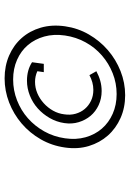

<svg xmlns="http://www.w3.org/2000/svg" viewBox="115 -789 563 833"><g transform="rotate(-90 396.5 -372.5)"><path d="M400 -111Q346 -111 301 -131Q256 -151 225 -186Q194 -221 179.5 -268.5Q165 -316 173 -372Q181 -429 208.5 -477Q236 -525 277 -560Q318 -595 368.5 -614.5Q419 -634 473 -634Q527 -634 572 -614.5Q617 -595 648 -560Q679 -525 693 -477Q707 -429 699 -372Q691 -316 663.5 -268.5Q636 -221 595.5 -186Q555 -151 504.5 -131Q454 -111 400 -111ZM405 -148Q452 -148 495 -165Q538 -182 572.5 -212Q607 -242 629.5 -283Q652 -324 659 -372Q666 -421 654.5 -462Q643 -503 617.5 -533Q592 -563 553.5 -580Q515 -597 468 -597Q421 -597 377.5 -580Q334 -563 300 -533Q266 -503 243 -462Q220 -421 213 -372Q206 -324 217.5 -283Q229 -242 255 -212Q281 -182 319.5 -165Q358 -148 405 -148ZM500 -464 504 -492Q493 -497 481.5 -499.5Q470 -502 458 -502Q432 -502 408.5 -492Q385 -482 365.5 -464.5Q346 -447 333 -424Q320 -401 317 -375Q313 -349 319.5 -326Q326 -303 340.5 -286Q355 -269 376 -259Q397 -249 423 -249Q440 -249 456 -253.5Q472 -258 487 -266L504 -236Q484 -225 462.5 -219Q441 -213 418 -213Q385 -213 357 -226Q329 -239 310.5 -261Q292 -283 283 -312.5Q274 -342 279 -375Q284 -409 301 -438.5Q318 -468 342.5 -490Q367 -512 398.5 -524.5Q430 -537 463 -537Q486 -537 506 -531.5Q526 -526 543 -515L536 -464Z"/></g></svg>

Font: Josefin Slab
Style: Bold Italic
Weight: 700
Italic angle: -12°
Designer: Santiago Orozco
Foundry: Typemade
Version: Version 2.000